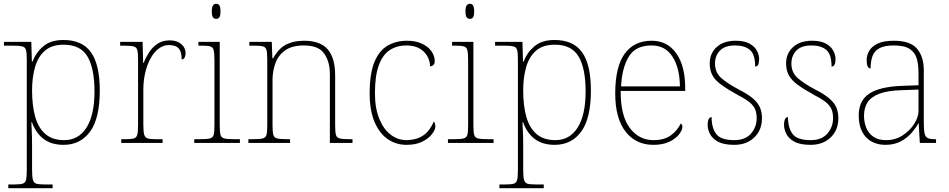

<svg xmlns="http://www.w3.org/2000/svg" viewBox="-20 -758 5034 1018"><path d="M24 240V220H55Q85 220 99.5 216Q114 212 118 195.5Q122 179 122 142V-442Q122 -477 118 -492.5Q114 -508 98 -512Q82 -516 45 -516H1V-536H146L149 -432H153Q170 -479 209.5 -512.5Q249 -546 316 -546Q416 -546 462.5 -480.5Q509 -415 509 -278Q509 -130 457.5 -60Q406 10 317 10Q253 10 211.5 -21Q170 -52 149 -111H147Q146 -99 148 -70.5Q150 -42 150 13V142Q150 179 154.5 195.5Q159 212 173 216Q187 220 217 220H259V240ZM320 -15Q397 -15 439 -82Q481 -149 481 -273Q481 -395 444 -458Q407 -521 317 -521Q255 -521 218.5 -489.5Q182 -458 166 -403Q150 -348 150 -279Q150 -199 166.5 -139.5Q183 -80 220.5 -47.5Q258 -15 320 -15Z M623 0V-20H645Q675 -20 689.5 -24Q704 -28 708 -44.5Q712 -61 712 -98V-442Q712 -477 708 -492.5Q704 -508 688 -512Q672 -516 635 -516H617V-536H736L739 -424H741Q753 -453 770.5 -480.5Q788 -508 815 -526Q842 -544 880 -544Q918 -544 941 -524.5Q964 -505 964 -476Q964 -463 959 -453Q954 -443 943 -443Q943 -472 935.5 -488.5Q928 -505 913 -512Q898 -519 875 -519Q846 -519 821 -500Q796 -481 778 -448Q760 -415 750 -372.5Q740 -330 740 -284V-98Q740 -61 744.5 -44.5Q749 -28 763 -24Q777 -20 807 -20H842V0Z M1010 0V-20H1040Q1077 -20 1093 -24Q1109 -28 1113 -43.5Q1117 -59 1117 -94V-438Q1117 -475 1113 -491.5Q1109 -508 1094.5 -512Q1080 -516 1050 -516H1032V-536H1145V-94Q1145 -59 1149 -43.5Q1153 -28 1169.5 -24Q1186 -20 1222 -20H1252V0ZM1126 -658Q1116 -658 1109.5 -666Q1103 -674 1103 -698Q1103 -721 1109.5 -729.5Q1116 -738 1126 -738Q1137 -738 1143 -729.5Q1149 -721 1149 -698Q1149 -674 1143 -666Q1137 -658 1126 -658Z M1297 0V-20H1320Q1357 -20 1373 -24Q1389 -28 1393 -43.5Q1397 -59 1397 -94V-442Q1397 -477 1393 -492.5Q1389 -508 1374.5 -512Q1360 -516 1330 -516H1302V-536H1421L1424 -449H1428Q1458 -502 1497.5 -522Q1537 -542 1592 -542Q1678 -542 1717.5 -496.5Q1757 -451 1757 -357V-94Q1757 -59 1761 -43.5Q1765 -28 1781.5 -24Q1798 -20 1834 -20H1849V0H1729V-365Q1729 -432 1698.5 -474.5Q1668 -517 1592 -517Q1527 -517 1490.5 -490Q1454 -463 1439.5 -421Q1425 -379 1425 -334V-94Q1425 -59 1429 -43.5Q1433 -28 1449.5 -24Q1466 -20 1502 -20H1518V0Z M2135 10Q2081 10 2037 -19.5Q1993 -49 1966.5 -110Q1940 -171 1940 -263Q1940 -369 1965.5 -430Q1991 -491 2036 -516.5Q2081 -542 2138 -542Q2184 -542 2217 -526.5Q2250 -511 2267.5 -486.5Q2285 -462 2285 -433Q2285 -425 2282 -419Q2279 -413 2273.5 -410Q2268 -407 2260 -406Q2260 -434 2246 -459.5Q2232 -485 2204.5 -501Q2177 -517 2134 -517Q2085 -517 2047.5 -493Q2010 -469 1989 -413.5Q1968 -358 1968 -264Q1968 -184 1991 -128Q2014 -72 2052 -43.5Q2090 -15 2135 -15Q2177 -16 2205 -29Q2233 -42 2251 -64.5Q2269 -87 2280 -114Q2285 -108 2286.5 -101.5Q2288 -95 2288 -86Q2288 -70 2270.5 -47Q2253 -24 2219 -7Q2185 10 2135 10Z M2355 0V-20H2385Q2422 -20 2438 -24Q2454 -28 2458 -43.5Q2462 -59 2462 -94V-438Q2462 -475 2458 -491.5Q2454 -508 2439.5 -512Q2425 -516 2395 -516H2377V-536H2490V-94Q2490 -59 2494 -43.5Q2498 -28 2514.5 -24Q2531 -20 2567 -20H2597V0ZM2471 -658Q2461 -658 2454.5 -666Q2448 -674 2448 -698Q2448 -721 2454.5 -729.5Q2461 -738 2471 -738Q2482 -738 2488 -729.5Q2494 -721 2494 -698Q2494 -674 2488 -666Q2482 -658 2471 -658Z M2628 240V220H2659Q2689 220 2703.5 216Q2718 212 2722 195.5Q2726 179 2726 142V-442Q2726 -477 2722 -492.5Q2718 -508 2702 -512Q2686 -516 2649 -516H2605V-536H2750L2753 -432H2757Q2774 -479 2813.5 -512.5Q2853 -546 2920 -546Q3020 -546 3066.5 -480.5Q3113 -415 3113 -278Q3113 -130 3061.5 -60Q3010 10 2921 10Q2857 10 2815.5 -21Q2774 -52 2753 -111H2751Q2750 -99 2752 -70.5Q2754 -42 2754 13V142Q2754 179 2758.5 195.5Q2763 212 2777 216Q2791 220 2821 220H2863V240ZM2924 -15Q3001 -15 3043 -82Q3085 -149 3085 -273Q3085 -395 3048 -458Q3011 -521 2921 -521Q2859 -521 2822.5 -489.5Q2786 -458 2770 -403Q2754 -348 2754 -279Q2754 -199 2770.5 -139.5Q2787 -80 2824.5 -47.5Q2862 -15 2924 -15Z M3444 10Q3351 10 3296.5 -60.5Q3242 -131 3242 -262Q3242 -404 3292 -473Q3342 -542 3435 -542Q3518 -542 3565.5 -475.5Q3613 -409 3613 -290V-276H3271Q3270 -146 3318.5 -80.5Q3367 -15 3445 -15Q3502 -15 3537 -40.5Q3572 -66 3589 -103Q3594 -100 3596 -96Q3598 -92 3598 -85Q3598 -68 3580.5 -45.5Q3563 -23 3529 -6.5Q3495 10 3444 10ZM3585 -300Q3584 -397 3546 -457Q3508 -517 3434 -517Q3350 -517 3314 -458Q3278 -399 3273 -300Z M3873 10Q3817 10 3786.5 -7Q3756 -24 3744 -48.5Q3732 -73 3732 -95Q3732 -109 3734.5 -118.5Q3737 -128 3741.5 -132.5Q3746 -137 3753 -137Q3753 -80 3777.5 -47.5Q3802 -15 3873 -15Q3932 -15 3962 -50Q3992 -85 3992 -132Q3992 -156 3985 -175.5Q3978 -195 3957.5 -213Q3937 -231 3896 -252Q3838 -284 3804.5 -308.5Q3771 -333 3757 -359.5Q3743 -386 3743 -422Q3743 -475 3780 -508.5Q3817 -542 3881 -542Q3926 -542 3953.5 -527Q3981 -512 3993 -489.5Q4005 -467 4005 -445Q4005 -426 4000 -415.5Q3995 -405 3984 -405Q3984 -470 3956 -493.5Q3928 -517 3878 -517Q3823 -517 3797 -489.5Q3771 -462 3771 -421Q3771 -374 3804 -344.5Q3837 -315 3898 -283Q3949 -257 3975 -233.5Q4001 -210 4010.5 -185.5Q4020 -161 4020 -131Q4020 -68 3979 -29Q3938 10 3873 10Z M4278 10Q4222 10 4191.5 -7Q4161 -24 4149 -48.5Q4137 -73 4137 -95Q4137 -109 4139.5 -118.5Q4142 -128 4146.5 -132.5Q4151 -137 4158 -137Q4158 -80 4182.5 -47.5Q4207 -15 4278 -15Q4337 -15 4367 -50Q4397 -85 4397 -132Q4397 -156 4390 -175.5Q4383 -195 4362.5 -213Q4342 -231 4301 -252Q4243 -284 4209.5 -308.5Q4176 -333 4162 -359.5Q4148 -386 4148 -422Q4148 -475 4185 -508.5Q4222 -542 4286 -542Q4331 -542 4358.5 -527Q4386 -512 4398 -489.5Q4410 -467 4410 -445Q4410 -426 4405 -415.5Q4400 -405 4389 -405Q4389 -470 4361 -493.5Q4333 -517 4283 -517Q4228 -517 4202 -489.5Q4176 -462 4176 -421Q4176 -374 4209 -344.5Q4242 -315 4303 -283Q4354 -257 4380 -233.5Q4406 -210 4415.5 -185.5Q4425 -161 4425 -131Q4425 -68 4384 -29Q4343 10 4278 10Z M4674 10Q4635 10 4603 -6.5Q4571 -23 4552 -58Q4533 -93 4533 -146Q4533 -225 4589.5 -262Q4646 -299 4767 -303L4850 -306V-371Q4850 -414 4841 -446.5Q4832 -479 4804 -498Q4776 -517 4719 -517Q4670 -517 4643 -502.5Q4616 -488 4606 -460.5Q4596 -433 4596 -395Q4586 -395 4580.5 -406Q4575 -417 4575 -441Q4575 -462 4587 -485.5Q4599 -509 4630.5 -525.5Q4662 -542 4719 -542Q4807 -542 4842.5 -499.5Q4878 -457 4878 -386V-110Q4878 -73 4881.5 -53.5Q4885 -34 4897 -27Q4909 -20 4936 -20H4943V0H4857L4851 -104H4849Q4838 -83 4815.5 -56Q4793 -29 4758 -9.5Q4723 10 4674 10ZM4678 -15Q4727 -15 4765.5 -40Q4804 -65 4827 -101Q4850 -137 4850 -170V-283L4764 -280Q4686 -278 4642 -261Q4598 -244 4579.5 -214.5Q4561 -185 4561 -145Q4561 -111 4572.5 -81.5Q4584 -52 4610 -33.5Q4636 -15 4678 -15Z"/></svg>

Font: Noto Serif Khmer Thin
Style: Regular
Weight: 250
Version: Version 2.003